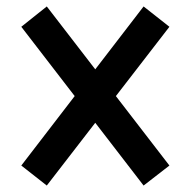

<svg xmlns="http://www.w3.org/2000/svg" viewBox="-20 -588 590 595"><path d="M125 -13 505 -505 425 -568 46 -75ZM425 -13 505 -75 125 -568 46 -505Z"/></svg>

Font: M PLUS Code Latin SemiExpanded Medium
Style: Regular
Weight: 500
Width: 6
Designer: Coji Morishita
Foundry: UNDERFOREST DESIGN
Version: Version 1.002; ttfautohint (v1.8.3)